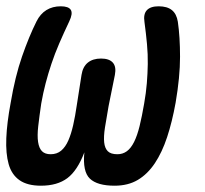

<svg xmlns="http://www.w3.org/2000/svg" viewBox="-31 -580 651 610"><path d="M473 -560Q500 -560 515 -548Q530 -536 534 -511Q541 -463 541 -399.5Q541 -336 527 -254Q516 -193 500 -144.5Q484 -96 461 -61.5Q438 -27 407 -8.5Q376 10 333 10Q278 10 254.5 -12.5Q231 -35 237 -96Q215 -38 183 -14Q151 10 99 10Q56 10 31 -7.5Q6 -25 -3.5 -58.5Q-13 -92 -11 -141Q-9 -190 3 -254Q17 -337 39 -400.5Q61 -464 85 -512Q97 -536 116.5 -548Q136 -560 162 -560Q187 -560 194 -548.5Q201 -537 189 -512Q171 -474 157 -441.5Q143 -409 132.5 -377.5Q122 -346 114 -315.5Q106 -285 100 -251Q94 -210 90.5 -179.5Q87 -149 90 -129Q93 -109 102.5 -99.5Q112 -90 130 -90Q150 -90 163.5 -101.5Q177 -113 186 -133.5Q195 -154 201.5 -182.5Q208 -211 213 -246L228 -342Q232 -368 248 -381Q264 -394 290 -394Q316 -394 327.5 -381Q339 -368 334 -342L314 -243Q307 -204 302.5 -175Q298 -146 300 -127.5Q302 -109 311.5 -99.5Q321 -90 342 -90Q359 -90 372 -99.5Q385 -109 395 -129Q405 -149 412.5 -179.5Q420 -210 427 -251Q433 -285 435.5 -315.5Q438 -346 438.5 -376.5Q439 -407 436 -440Q433 -473 428 -510Q424 -535 435.5 -547.5Q447 -560 473 -560Z"/></svg>

Font: Maple Mono NL Medium
Style: Italic
Weight: 500
Italic angle: -10°
Monospace: yes
Designer: subframe7536
Version: Version 7.000